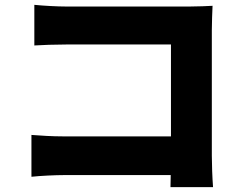

<svg xmlns="http://www.w3.org/2000/svg" viewBox="-20 -744 1020 794"><path d="M861 30C858 -9 856 -66 856 -100V-619C856 -652 858 -696 859 -720C844 -719 796 -717 764 -717H254C218 -717 162 -720 122 -724V-556C153 -558 209 -560 254 -560H687V-180H242C195 -180 149 -183 110 -186V-13C146 -17 209 -20 247 -20H686L685 30Z"/></svg>

Font: GenEiGothic-pro-Heavy
Style: Bold
Weight: 900
Designer: Ryoko NISHIZUKA (kana & ideographs); Paul D. Hunt (Latin, Greek & Cyrillic); Wenlong ZHANG (bopomofo); Sandoll Communica
Foundry: Adobe Systems Incorporated; o_tamon
Version: Version 1.000.140830